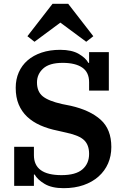

<svg xmlns="http://www.w3.org/2000/svg" viewBox="-20 -970 656 1002"><path d="M312 12Q250 12 212.5 -10.5Q175 -33 161 -59H157V0H54V-204H157V-160Q157 -56 301 -56Q375 -56 410 -86Q445 -116 445 -167Q445 -213 419.5 -238Q394 -263 329 -277L281 -288Q231 -298 190.5 -316Q150 -334 121.5 -361Q93 -388 77.5 -425Q62 -462 62 -512Q62 -556 78 -592.5Q94 -629 124 -655Q154 -681 197 -695.5Q240 -710 294 -710Q355 -710 391.5 -688.5Q428 -667 441 -642H445V-698H548V-497H445V-541Q445 -593 409 -617.5Q373 -642 307 -642Q238 -642 205.5 -612.5Q173 -583 173 -540Q173 -492 203 -467.5Q233 -443 304 -427L349 -418Q450 -395 505.5 -345Q561 -295 561 -203Q561 -156 544 -117Q527 -78 494.5 -49Q462 -20 416 -4Q370 12 312 12ZM123 -781 254 -950H336L467 -781L430 -752L295 -852L160 -752Z"/></svg>

Font: IBM Plex Serif SemiBold
Style: Regular
Weight: 600
Designer: Mike Abbink, Paul van der Laan, Pieter van Rosmalen
Foundry: Bold Monday
Version: Version 2.5